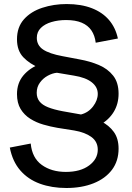

<svg xmlns="http://www.w3.org/2000/svg" viewBox="-20 -733 655 955"><path d="M310.1 202.1Q237.3 202.1 178.5 180.7Q119.6 159.2 80.8 114.5Q42 69.8 28.8 1L132.8 -19Q139.6 52.7 188 87.4Q236.3 122.1 307.6 122.1Q379.9 122.1 423.1 90.1Q466.3 58.1 466.3 11.7Q466.3 -28.3 434.8 -51.5Q403.3 -74.7 349.1 -84L265.6 -97.2Q231.4 -103 195.8 -113.3Q160.2 -123.5 130.4 -142.3Q100.6 -161.1 82.5 -190.9Q64.5 -220.7 64.5 -265.1Q64.5 -319.8 96.2 -357.7Q127.9 -395.5 182.1 -416L176.3 -395.5Q128.4 -414.6 96.4 -447.8Q64.5 -481 64.5 -537.6Q64.5 -598.1 99.1 -637Q133.8 -675.8 190.4 -694.3Q247.1 -712.9 311.5 -712.9Q383.3 -712.9 436.3 -692.4Q489.3 -671.9 522 -633.8Q554.7 -595.7 566.4 -541.5L456.1 -520.5Q451.7 -556.6 434.6 -581.8Q417.5 -606.9 386.5 -620.1Q355.5 -633.3 308.6 -633.3Q269.5 -633.3 236.3 -623.5Q203.1 -613.8 183.1 -594Q163.1 -574.2 163.1 -544.9Q163.1 -507.8 194.1 -486.8Q225.1 -465.8 291 -453.6L376 -437.5Q427.7 -428.2 471.7 -409.7Q515.6 -391.1 542.7 -356.9Q569.8 -322.8 569.8 -267.1Q569.8 -216.3 545.9 -176.8Q522 -137.2 476.6 -111.3L482.9 -129.4Q522 -109.9 545.9 -77.1Q569.8 -44.4 569.8 6.3Q569.8 67.9 536.9 111.6Q503.9 155.3 445.3 178.7Q386.7 202.1 310.1 202.1ZM382.8 -163.6Q419.4 -172.9 442.9 -203.6Q466.3 -234.4 466.3 -266.1Q466.3 -300.3 436 -324Q405.8 -347.7 347.7 -356.9L263.2 -371.1Q240.7 -369.1 217.5 -356.4Q194.3 -343.8 178.5 -322Q162.6 -300.3 162.6 -271.5Q162.6 -246.1 176.5 -228.5Q190.4 -210.9 219 -199.5Q247.6 -188 292 -179.7Z"/></svg>

Font: Schibsted Grotesk Medium
Style: Regular
Weight: 500
Designer: Bakken & Baeck AS, Henrik Kongsvoll
Foundry: Schibsted ASA
Version: Version 1.100;gftools[0.9.25]